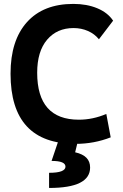

<svg xmlns="http://www.w3.org/2000/svg" viewBox="-20 -723 626 978"><path d="M365.2 9.8Q33.7 9.8 33.7 -347.7Q33.7 -517.1 117.2 -610.1Q200.7 -703.1 353.5 -703.1Q422.4 -703.1 475.6 -680.9Q528.8 -658.7 556.2 -617.7L483.9 -522.9Q461.9 -550.3 428 -565.2Q394 -580.1 354.5 -580.1Q270.5 -580.1 220 -520.8Q169.4 -461.4 169.4 -352.5Q169.4 -113.3 381.8 -113.3Q452.6 -113.3 521.5 -142.6L543.9 -23.4Q459 9.8 365.2 9.8ZM230 234.4V157.2Q272 157.2 292.7 149.2Q313.5 141.1 313.5 126Q313.5 111.3 296.1 104Q278.8 96.7 242.7 96.7L276.4 -2.9L375 2.4L362.8 52.7Q401.4 61.5 420.2 80.6Q439 99.6 439 130.4Q439 182.1 387 208.3Q335 234.4 230 234.4Z"/></svg>

Font: Cascadia Code
Style: Regular
Weight: 400
Monospace: yes
Designer: Aaron Bell
Foundry: Saja Typeworks
Version: Version 2106.017